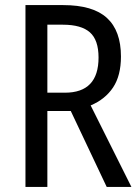

<svg xmlns="http://www.w3.org/2000/svg" viewBox="-20 -734 549 754"><path d="M228 -714Q345 -714 400 -663.5Q455 -613 455 -512Q455 -437 424 -390.5Q393 -344 336 -320L496 0H399L258 -298H166V0H80V-714ZM227 -637H166V-370H235Q367 -370 367 -508Q367 -577 333 -607Q299 -637 227 -637Z"/></svg>

Font: Noto Sans Malayalam Condensed
Style: Regular
Weight: 400
Width: 3
Designer: Jelle Bosma - Monotype Design Team
Foundry: Monotype Imaging Inc.
Version: Version 2.104; ttfautohint (v1.8.4.7-5d5b)